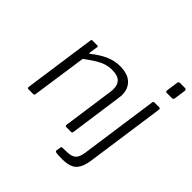

<svg xmlns="http://www.w3.org/2000/svg" viewBox="-232 -924 1276 1276"><g transform="rotate(45 406.0 -286.0)"><path d="M58 0Q52 0 49 -4Q46 -8 47 -13L119 -521Q120 -527 121.5 -528.5Q123 -530 128 -530H174Q179 -530 181 -528Q183 -526 182 -520L173 -461Q172 -450 181 -457Q231 -497 279 -518.5Q327 -540 379 -540Q451 -540 487.5 -505.5Q524 -471 524 -415Q524 -409 523.5 -402.5Q523 -396 522 -389L469 -11Q468 -5 465.5 -2.5Q463 0 456 0H413Q407 0 404.5 -4Q402 -8 403 -13L454 -374Q455 -381 455.5 -388Q456 -395 456 -401Q456 -442 433 -463.5Q410 -485 360 -485Q328 -485 299 -475.5Q270 -466 239 -446.5Q208 -427 169 -398L113 -10Q112 -4 109.5 -2Q107 0 100 0H58ZM687 40Q678 107 647.5 138.5Q617 170 543 170Q498 170 486.5 167Q475 164 476 157L481 122Q482 119 483.5 117Q485 115 489 115L544 113Q579 111 597.5 93Q616 75 622 31L700 -520Q701 -526 703.5 -528Q706 -530 711 -530H756Q762 -530 764.5 -526Q767 -522 766 -517L687 40ZM788 -649Q787 -641 784 -637Q781 -633 772 -633H724Q717 -633 714.5 -638Q712 -643 714 -650L725 -728Q727 -742 739 -742H788Q793 -742 796.5 -737.5Q800 -733 799 -726Z"/></g></svg>

Font: Libre Franklin Thin Light
Style: Italic
Weight: 300
Italic angle: -8°
Version: Version 3.000